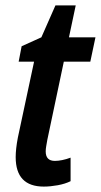

<svg xmlns="http://www.w3.org/2000/svg" viewBox="-20 -680 373 710"><path d="M142 10Q38 10 38 -99Q38 -129 46 -171L106 -452H49L60 -509L133 -542L185 -660H260L235 -542H333L314 -452H216L155 -163Q153 -151 151 -140Q149 -129 149 -120Q149 -85 183 -85Q195 -85 210 -88Q225 -91 241 -97V-10Q221 0 193.5 5Q166 10 142 10Z"/></svg>

Font: Noto Sans Condensed SemiBold
Style: Italic
Weight: 600
Width: 3
Italic angle: -12°
Designer: Monotype Design Team
Foundry: Monotype Imaging Inc.
Version: Version 2.013; ttfautohint (v1.8.4.7-5d5b)